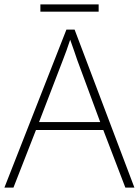

<svg xmlns="http://www.w3.org/2000/svg" viewBox="-20 -850 630 870"><path d="M427 -830H163V-797H427ZM548 0H589L318 -716H281L0 0H41L143 -261H448ZM330 -578 434 -297H157L265 -578C275 -604 288 -638 298 -670C310 -636 323 -600 330 -578Z"/></svg>

Font: Noto Sans Meetei Mayek ExtraLight
Style: Regular
Weight: 200
Designer: Monotype Design Team and Neelakash Kshetrimayum
Foundry: Monotype Imaging Inc.
Version: Version 2.002